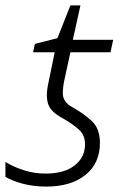

<svg xmlns="http://www.w3.org/2000/svg" viewBox="-34 -679 454 709"><path d="M137 10Q90 10 50.5 -0.5Q11 -11 -14 -26V-81Q15 -63 53.5 -50.5Q92 -38 134 -38Q203 -38 241.5 -68Q280 -98 280 -146Q280 -179 259 -199Q238 -219 198 -242Q169 -257 154 -276Q139 -295 139 -327Q139 -348 146 -379L168 -486H88L95 -517L178 -538L226 -659H263L235 -532H384L374 -486H226L203 -380Q198 -356 198 -335Q198 -302 232 -284Q278 -258 306.5 -230.5Q335 -203 335 -151Q335 -76 281.5 -33Q228 10 137 10Z"/></svg>

Font: Noto Sans Light
Style: Italic
Weight: 300
Italic angle: -12°
Designer: Monotype Design Team
Foundry: Monotype Imaging Inc.
Version: Version 2.013; ttfautohint (v1.8.4.7-5d5b)